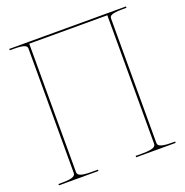

<svg xmlns="http://www.w3.org/2000/svg" viewBox="-134 -882 969 1005"><g transform="rotate(-20 350.0 -380.0)"><path d="M675 -760H567.5H132.5H25V-752.5H45C113.5 -752.5 120 -741 120 -726.5V-36C120 -21.5 113.5 -7.5 45 -7.5H25V0H245V-7.5H207.5C139 -7.5 132.5 -21.5 132.5 -36V-750H567.5V-36C567.5 -21.5 561 -7.5 492.5 -7.5H455V0H675V-7.5H655C586.5 -7.5 580 -21.5 580 -36V-726.5C580 -741 586.5 -752.5 655 -752.5H675Z"/></g></svg>

Font: ZnikomitSC
Style: Regular
Weight: 100
Designer: gluk
Foundry: gluk
Version: Version 0.55